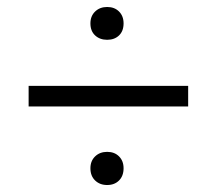

<svg xmlns="http://www.w3.org/2000/svg" viewBox="-20 -520 611 550"><path d="M287 10Q266 10 252.5 -3Q239 -16 239 -38Q239 -59 252.5 -72Q266 -85 287 -85Q308 -85 321 -72Q334 -59 334 -38Q334 -16 321 -3Q308 10 287 10ZM62 -215V-274H519V-215ZM287 -406Q266 -406 252.5 -418.5Q239 -431 239 -453Q239 -474 252.5 -487Q266 -500 287 -500Q308 -500 321 -487Q334 -474 334 -453Q334 -431 321 -418.5Q308 -406 287 -406Z"/></svg>

Font: Isabella Sans
Style: Italic
Weight: 400
Italic angle: -12°
Designer: Christian Thalmann (Catharsis Fonts), Cristiano Sobral
Foundry: The Isabella Sans Project Authors
Version: Version 2.026; ttfautohint (v1.8.4.7-5d5b-dirty)